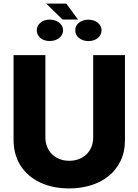

<svg xmlns="http://www.w3.org/2000/svg" viewBox="-20 -1032 765 1061"><path d="M230.8 -727.3V-273.4Q230.8 -244.3 240.6 -220.3Q250.4 -196.4 267.9 -179.3Q285.5 -162.3 309.8 -152.9Q334.2 -143.5 362.9 -143.5Q391.7 -143.5 416 -152.9Q440.3 -162.3 457.9 -179.3Q475.5 -196.4 485.3 -220.3Q495 -244.3 495 -273.4V-727.3H670.5V-258.2Q670.5 -192.1 646 -142.2Q621.4 -92.3 579.5 -58.6Q537.6 -24.9 481.7 -7.8Q425.8 9.2 362.9 9.2Q270.6 9.2 201.3 -23.8Q166.5 -40.5 139.4 -63.9Q112.2 -87.4 93.4 -117Q74.6 -146.7 64.8 -182.2Q55 -217.7 55 -258.2V-727.3ZM203.1 -906.2Q222.7 -923.7 254.6 -923.7Q268.1 -923.7 281.1 -919.9Q294 -916.2 304.5 -908.7Q315 -901.3 321.6 -890.3Q328.1 -879.3 328.5 -864.7Q328.5 -851.9 322.8 -840.9Q317.1 -829.9 307.4 -822.1Q297.6 -814.3 284.1 -809.8Q270.6 -805.4 254.6 -805.4Q238.6 -805.4 225.5 -809.8Q212.4 -814.3 202.9 -822.3Q193.5 -830.3 188.4 -841.1Q183.2 -851.9 183.2 -864.7Q182.9 -888.5 203.1 -906.2ZM416.5 -906.6Q437.5 -923.3 468.8 -923.3Q484.7 -923.3 498 -918.7Q511.4 -914.1 521 -906.1Q530.5 -898.1 535.9 -887.4Q541.2 -876.8 541.2 -864.7Q541.2 -852.3 536 -841.4Q530.9 -830.6 521.3 -822.4Q511.7 -814.3 498.4 -809.7Q485.1 -805 468.8 -805Q437.9 -805 416.5 -822.1Q395.6 -838.8 396 -864.7Q395.6 -889.9 416.5 -906.6ZM346.2 -1012.1 411.2 -924H326L235.1 -1012.1Z"/></svg>

Font: Inter P Extra Bold
Style: Regular
Weight: 800
Designer: Rasmus Andersson
Foundry: rsms
Version: Version 3.018;git-588b23468